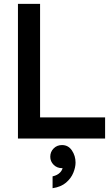

<svg xmlns="http://www.w3.org/2000/svg" viewBox="-20 -720 583 998"><path d="M73.3 0V-700H188.3V0ZM132.3 0V-109.7H526.3V0ZM253.3 258.3V196.7Q278.5 191.3 292.8 176.1Q307 161 307 140.9Q307 123 301.7 111.3L343.3 90Q347 101.7 347 113.3Q347 131 337.7 139.7Q328.3 148.3 317.7 151.2Q307.1 154 302.3 154Q276.3 154 258.8 136.5Q241.3 119 241.3 94.7Q241.3 69.3 258.7 51.7Q276 34 302.3 34Q335 34 353.8 62Q372.7 90.1 372.7 125.1Q372.7 149.7 361 178.3Q349.3 207 323.2 229.3Q297 251.7 253.3 258.3Z"/></svg>

Font: Fustat
Style: Regular
Weight: 400
Designer: Mohamed Gaber, Khaled Hosny, Laura Garcia Mut
Foundry: Kief Type Foundry, Alif Type Foundry, Hard Type Foundry
Version: Version 1.007